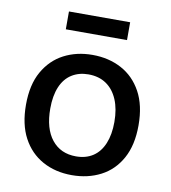

<svg xmlns="http://www.w3.org/2000/svg" viewBox="-81 -776 766 859"><g transform="rotate(10 302.0 -346.5)"><path d="M302 13Q227 13 169 -19Q111 -51 78.5 -112Q46 -173 46 -262Q46 -353 80 -413Q114 -473 171.5 -503Q229 -533 301 -533Q375 -533 433 -502Q491 -471 524.5 -410Q558 -349 558 -258Q558 -168 524.5 -107.5Q491 -47 433 -17Q375 13 302 13ZM306 -73Q351 -73 383 -94Q415 -115 432 -156Q449 -197 449 -254Q449 -313 431 -355.5Q413 -398 379.5 -421Q346 -444 298 -444Q255 -444 222.5 -423.5Q190 -403 173 -362.5Q156 -322 156 -264Q156 -173 196 -123Q236 -73 306 -73ZM163 -625V-706H441V-625Z"/></g></svg>

Font: Bricolage Grotesque 96pt ExtraBold Medium
Style: Regular
Weight: 500
Version: Version 1.001;gftools[0.9.33.dev8+g029e19f]